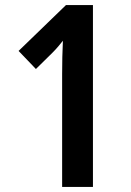

<svg xmlns="http://www.w3.org/2000/svg" viewBox="-20 -734 513 754"><path d="M345 0H224V-442Q224 -511 227 -574Q220 -565 209.5 -552.5Q199 -540 185 -526L121 -463L53 -534L239 -714H345Z"/></svg>

Font: Noto Sans Disp Cond SemBd
Style: Regular
Weight: 600
Width: 3
Designer: Monotype Design Team
Foundry: Monotype Imaging Inc.
Version: Version 2.000;GOOG;noto-source:20170915:90ef993387c0; ttfaut